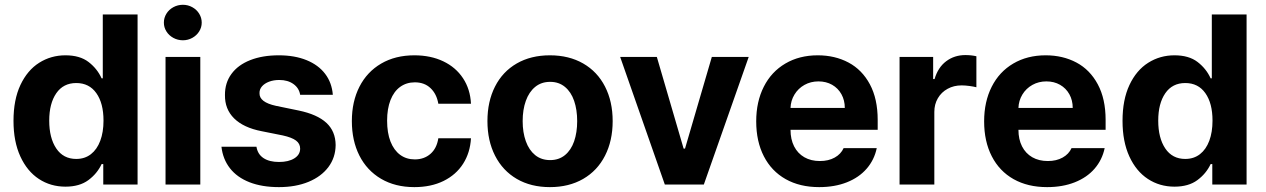

<svg xmlns="http://www.w3.org/2000/svg" viewBox="-20 -767 5261 798"><path d="M36.1 -264.6Q36.1 -352.5 64.9 -413.8Q93.8 -475.1 142.8 -506.1Q191.9 -537.1 252 -537.1Q312 -537.1 348.1 -509.3Q384.3 -481.4 402.3 -441.4H407.2V-707H551.8V0H409.2V-85H402.3Q383.8 -45.4 347.2 -18.3Q310.5 8.8 252 8.8Q190.4 8.8 141.6 -23.2Q92.8 -55.2 64.5 -116.9Q36.1 -178.7 36.1 -264.6ZM410.2 -265.6Q410.2 -337.9 380.4 -379.9Q350.6 -421.9 296.9 -421.9Q243.2 -421.9 213.9 -379.4Q184.6 -336.9 184.6 -265.6Q184.6 -193.4 213.9 -149.9Q243.2 -106.4 296.9 -106.4Q332.5 -106.4 357.9 -126.2Q383.3 -146 396.7 -181.9Q410.2 -217.8 410.2 -265.6Z M668 -530.3H812.5V0H668ZM661.1 -672.9Q661.1 -692.9 671.6 -710Q682.1 -727.1 700.4 -737.1Q718.8 -747.1 740.2 -747.1Q761.2 -747.1 779.3 -737.1Q797.4 -727.1 807.9 -710Q818.4 -692.9 818.4 -672.9Q818.4 -653.3 807.9 -636.5Q797.4 -619.6 779.3 -609.6Q761.2 -599.6 740.2 -599.6Q718.8 -599.6 700.4 -609.6Q682.1 -619.6 671.6 -636.5Q661.1 -653.3 661.1 -672.9Z M1140.6 -434.6Q1117.2 -434.6 1098.4 -427.5Q1079.6 -420.4 1068.8 -408Q1058.1 -395.5 1058.6 -379.9Q1057.1 -342.3 1127 -327.1L1221.7 -307.6Q1298.8 -291.5 1336.7 -256.3Q1374.5 -221.2 1375 -164.1Q1374.5 -112.3 1345 -72.8Q1315.4 -33.2 1262.2 -11.2Q1209 10.7 1139.6 10.7Q1068.8 10.7 1017.1 -9.5Q965.3 -29.8 935.8 -67.6Q906.2 -105.5 900.4 -157.2H1045.9Q1050.8 -126 1075.2 -109.9Q1099.6 -93.8 1139.6 -93.8Q1179.2 -93.8 1203.4 -108.9Q1227.5 -124 1227.5 -149.4Q1227.5 -169.9 1210.2 -182.9Q1192.9 -195.8 1155.3 -204.1L1067.4 -221.7Q992.2 -236.3 953.1 -274.9Q914.1 -313.5 915 -372.1Q914.6 -422.4 941.9 -459.7Q969.2 -497.1 1020 -517.1Q1070.8 -537.1 1138.7 -537.1Q1204.6 -537.1 1253.9 -517.1Q1303.2 -497.1 1331.3 -460.2Q1359.4 -423.3 1363.3 -373H1227.5Q1223.1 -400.9 1199.7 -417.7Q1176.3 -434.6 1140.6 -434.6Z M1442.4 -263.7Q1442.4 -344.7 1473.9 -406.5Q1505.4 -468.3 1564.2 -502.7Q1623 -537.1 1702.1 -537.1Q1770 -537.1 1822.3 -512.2Q1874.5 -487.3 1904.5 -441.7Q1934.6 -396 1937.5 -335.9H1801.8Q1794.9 -376.5 1769.5 -400.6Q1744.1 -424.8 1704.1 -424.8Q1669.4 -424.8 1643.3 -406Q1617.2 -387.2 1603 -351.1Q1588.9 -314.9 1588.9 -265.6Q1588.9 -214.8 1603 -178.7Q1617.2 -142.6 1643.1 -123.5Q1668.9 -104.5 1704.1 -104.5Q1742.7 -104.5 1769 -127.4Q1795.4 -150.4 1801.8 -192.4H1937.5Q1934.1 -132.3 1904.8 -86.4Q1875.5 -40.5 1823.5 -14.9Q1771.5 10.7 1702.1 10.7Q1622.6 10.7 1563.7 -23.9Q1504.9 -58.6 1473.6 -120.6Q1442.4 -182.6 1442.4 -263.7Z M2005.9 -263.7Q2005.9 -345.2 2037.4 -407.2Q2068.8 -469.2 2127.7 -503.2Q2186.5 -537.1 2265.6 -537.1Q2344.7 -537.1 2403.8 -503.2Q2462.9 -469.2 2494.6 -407.2Q2526.4 -345.2 2526.4 -263.7Q2526.4 -182.1 2494.6 -119.9Q2462.9 -57.6 2403.8 -23.4Q2344.7 10.7 2265.6 10.7Q2186.5 10.7 2127.9 -23.4Q2069.3 -57.6 2037.6 -119.9Q2005.9 -182.1 2005.9 -263.7ZM2378.9 -263.7Q2378.9 -311 2366.2 -347.9Q2353.5 -384.8 2328.1 -405.8Q2302.7 -426.8 2266.6 -426.8Q2230 -426.8 2204.3 -405.8Q2178.7 -384.8 2165.5 -347.9Q2152.3 -311 2152.3 -263.7Q2152.3 -216.8 2165.5 -179.9Q2178.7 -143.1 2204.3 -122.3Q2230 -101.6 2266.6 -101.6Q2302.7 -101.6 2328.1 -122.3Q2353.5 -143.1 2366.2 -179.7Q2378.9 -216.3 2378.9 -263.7Z M2905.3 0H2743.2L2557.6 -530.3H2710L2821.3 -149.4H2827.1L2938.5 -530.3H3091.8Z M3123 -262.7Q3123 -344.2 3154.5 -406.5Q3186 -468.8 3244.1 -502.9Q3302.2 -537.1 3378.9 -537.1Q3450.2 -537.1 3506.6 -507.1Q3563 -477.1 3595.5 -416.5Q3627.9 -356 3627.9 -268.6V-227.5H3265.6Q3265.6 -188 3280.5 -158.7Q3295.4 -129.4 3323 -113.5Q3350.6 -97.7 3387.7 -97.7Q3423.3 -97.7 3449.2 -112.1Q3475.1 -126.5 3486.3 -151.4H3624Q3613.8 -102.5 3582 -65.9Q3550.3 -29.3 3499.8 -9.3Q3449.2 10.7 3384.8 10.7Q3304.2 10.7 3245.4 -22.5Q3186.5 -55.7 3154.8 -117.4Q3123 -179.2 3123 -262.7ZM3491.2 -318.4Q3491.2 -350.1 3477.3 -375.2Q3463.4 -400.4 3438.5 -414.6Q3413.6 -428.7 3381.8 -428.7Q3349.6 -428.7 3323.5 -414.1Q3297.4 -399.4 3282 -374Q3266.6 -348.6 3265.6 -318.4Z M3718.8 -530.3H3858.4V-438.5H3864.3Q3878.4 -486.8 3912.6 -512.5Q3946.8 -538.1 3992.2 -538.1Q4017.1 -538.1 4038.1 -533.2V-404.3Q4027.3 -407.2 4009.3 -409.7Q3991.2 -412.1 3976.6 -412.1Q3944.3 -412.1 3918.5 -397.9Q3892.6 -383.8 3877.9 -358.6Q3863.3 -333.5 3863.3 -301.8V0H3718.8Z M4070.3 -262.7Q4070.3 -344.2 4101.8 -406.5Q4133.3 -468.8 4191.4 -502.9Q4249.5 -537.1 4326.2 -537.1Q4397.5 -537.1 4453.9 -507.1Q4510.3 -477.1 4542.7 -416.5Q4575.2 -356 4575.2 -268.6V-227.5H4212.9Q4212.9 -188 4227.8 -158.7Q4242.7 -129.4 4270.3 -113.5Q4297.9 -97.7 4335 -97.7Q4370.6 -97.7 4396.5 -112.1Q4422.4 -126.5 4433.6 -151.4H4571.3Q4561 -102.5 4529.3 -65.9Q4497.6 -29.3 4447 -9.3Q4396.5 10.7 4332 10.7Q4251.5 10.7 4192.6 -22.5Q4133.8 -55.7 4102.1 -117.4Q4070.3 -179.2 4070.3 -262.7ZM4438.5 -318.4Q4438.5 -350.1 4424.6 -375.2Q4410.6 -400.4 4385.7 -414.6Q4360.8 -428.7 4329.1 -428.7Q4296.9 -428.7 4270.8 -414.1Q4244.6 -399.4 4229.2 -374Q4213.9 -348.6 4212.9 -318.4Z M4645.5 -264.6Q4645.5 -352.5 4674.3 -413.8Q4703.1 -475.1 4752.2 -506.1Q4801.3 -537.1 4861.3 -537.1Q4921.4 -537.1 4957.5 -509.3Q4993.7 -481.4 5011.7 -441.4H5016.6V-707H5161.1V0H5018.6V-85H5011.7Q4993.2 -45.4 4956.5 -18.3Q4919.9 8.8 4861.3 8.8Q4799.8 8.8 4751 -23.2Q4702.1 -55.2 4673.8 -116.9Q4645.5 -178.7 4645.5 -264.6ZM5019.5 -265.6Q5019.5 -337.9 4989.7 -379.9Q4960 -421.9 4906.2 -421.9Q4852.5 -421.9 4823.2 -379.4Q4793.9 -336.9 4793.9 -265.6Q4793.9 -193.4 4823.2 -149.9Q4852.5 -106.4 4906.2 -106.4Q4941.9 -106.4 4967.3 -126.2Q4992.7 -146 5006.1 -181.9Q5019.5 -217.8 5019.5 -265.6Z"/></svg>

Font: Pretendard
Style: Bold
Weight: 700
Designer: Base glyphs from Inter by Rasmus Andersson; Hangeul glyphs from Noto Sans CJK(Source Han Sans) by Jang Soo-young and Kan
Foundry: Kil Hyung-jin
Version: Version 1.309